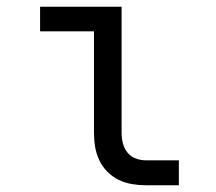

<svg xmlns="http://www.w3.org/2000/svg" viewBox="-20 -550 640 570"><path d="M413 0Q393 0 372 -3.5Q351 -7 332.5 -16Q314 -25 299 -40Q284 -55 275 -74Q266 -93 262.5 -113.5Q259 -134 259 -155V-457H99V-530H341V-155Q341 -139 345 -124Q349 -109 358.5 -97Q368 -85 383 -79.5Q398 -74 413 -74H511V0Z"/></svg>

Font: Iosevka Mono
Style: Regular
Weight: 400
Designer: Belleve Invis
Foundry: Belleve Invis
Version: Version 11.1.1